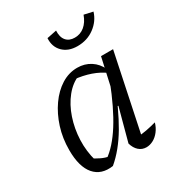

<svg xmlns="http://www.w3.org/2000/svg" viewBox="-169 -809 857 925"><g transform="rotate(-30 260.0 -346.5)"><path d="M191 3Q123 13 85 -31Q47 -75 47 -168Q47 -234 65.5 -292Q84 -350 116 -395.5Q148 -441 189.5 -467Q231 -493 278 -493Q319 -493 351 -472.5Q383 -452 399 -416L398 -395Q335 -442 234 -452L267 -457Q224 -440 191 -399Q158 -358 139 -302Q120 -246 117.5 -184Q115 -122 132 -63L111 -85Q134 -71 156 -60Q178 -49 203 -45L180 -40Q235 -78 285 -157Q335 -236 383 -360L401 -346Q353 -219 303 -134Q253 -49 191 3ZM377 -25 363 -59Q389 -60 415.5 -65Q442 -70 471 -78Q464 -53 449 -33.5Q434 -14 415 -4Q396 6 377 6Q353 6 335.5 -9.5Q318 -25 310 -53L359 -235L351 -237L406 -484H473ZM333 -582Q282 -582 252.5 -611.5Q223 -641 226 -688L280 -699Q278 -663 294.5 -643.5Q311 -624 342 -624Q373 -624 396.5 -643.5Q420 -663 433 -699L482 -688Q468 -642 427.5 -612Q387 -582 333 -582Z"/></g></svg>

Font: Piazzolla 24pt
Style: Italic
Weight: 400
Italic angle: -11.3°
Designer: Juan Pablo del Peral
Foundry: Huerta Tipografica
Version: Version 2.005